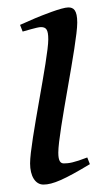

<svg xmlns="http://www.w3.org/2000/svg" viewBox="-20 -477 286 517"><path d="M164 -457C146 -457 92 -435 75 -428L34 -410L41 -392C46 -393 80 -404 90 -404C104 -404 110 -398 110 -371C110 -319 61 -95 61 -37C61 -3 75 20 97 20C122 20 154 6 222 -35L215 -53C179 -39 165 -37 152 -37C143 -37 137 -43 137 -66C137 -123 188 -359 188 -416C188 -450 178 -457 164 -457Z"/></svg>

Font: Temporarium
Style: Italic
Weight: 400
Italic angle: -7°
Version: Version 1.1